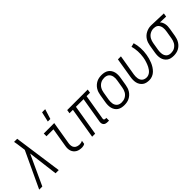

<svg xmlns="http://www.w3.org/2000/svg" viewBox="136 -1741 2739 2739"><g transform="rotate(-45 1505.5 -371.5)"><path d="M-12 0 244 -547 232 -636Q229 -661 225 -686Q221 -711 216 -735H279L382 0H318L261 -456L51 0Z M847 8Q822 8 798 3.5Q774 -1 754 -12.5Q734 -24 719 -42Q704 -60 696.5 -82.5Q689 -105 688.5 -130Q688 -155 693 -180L740 -465H600V-520H811L753 -171Q749 -146 752.5 -121.5Q756 -97 770.5 -79.5Q785 -62 808 -54.5Q831 -47 856 -47Q870 -47 885 -51Q900 -55 912 -63L903 -8Q891 0 876 4Q861 8 847 8ZM762 -600 797 -751H860L813 -600Z M1389 8H1360Q1342 8 1325.5 3.5Q1309 -1 1298 -13Q1287 -25 1283.5 -42Q1280 -59 1283 -77L1348 -465H1194L1117 0H1056L1133 -465H1064L1073 -520H1487L1478 -465H1409L1344 -77Q1343 -71 1344 -65Q1345 -59 1348.5 -55Q1352 -51 1357.5 -49Q1363 -47 1369 -47H1389Z M1701 8Q1673 8 1645.5 2Q1618 -4 1596 -19Q1574 -34 1559.5 -56.5Q1545 -79 1538.5 -105.5Q1532 -132 1532.5 -160.5Q1533 -189 1538 -218L1558 -338Q1562 -363 1570 -387.5Q1578 -412 1592.5 -435Q1607 -458 1627.5 -476.5Q1648 -495 1672 -507Q1696 -519 1721.5 -523.5Q1747 -528 1772 -528Q1800 -528 1827.5 -522Q1855 -516 1877 -501Q1899 -486 1914 -463.5Q1929 -441 1935.5 -414.5Q1942 -388 1941.5 -359.5Q1941 -331 1936 -302L1916 -182Q1912 -157 1904 -132.5Q1896 -108 1881.5 -85Q1867 -62 1846.5 -43.5Q1826 -25 1802 -13Q1778 -1 1752 3.5Q1726 8 1701 8ZM1701 -47Q1720 -47 1739 -51Q1758 -55 1775.5 -64.5Q1793 -74 1807.5 -88Q1822 -102 1831.5 -119Q1841 -136 1847 -154.5Q1853 -173 1856 -191L1876 -311Q1880 -331 1880.5 -350.5Q1881 -370 1877.5 -388.5Q1874 -407 1865.5 -423.5Q1857 -440 1842.5 -451.5Q1828 -463 1809.5 -468Q1791 -473 1772 -473Q1753 -473 1734.5 -469Q1716 -465 1698.5 -455.5Q1681 -446 1666.5 -432Q1652 -418 1642 -401Q1632 -384 1626 -365.5Q1620 -347 1617 -329L1597 -209Q1594 -189 1593.5 -169.5Q1593 -150 1596 -131.5Q1599 -113 1608 -96.5Q1617 -80 1631 -68.5Q1645 -57 1663.5 -52Q1682 -47 1701 -47Z M2205 8Q2177 8 2150 2Q2123 -4 2102 -19.5Q2081 -35 2066.5 -57.5Q2052 -80 2046 -106.5Q2040 -133 2040.5 -161Q2041 -189 2046 -218L2096 -520H2157L2105 -209Q2102 -189 2101.5 -170Q2101 -151 2104 -132.5Q2107 -114 2115 -97.5Q2123 -81 2136.5 -69.5Q2150 -58 2168 -52.5Q2186 -47 2205 -47Q2224 -47 2243 -54.5Q2262 -62 2277 -75Q2292 -88 2304 -104.5Q2316 -121 2325 -138.5Q2334 -156 2341 -174Q2348 -192 2354 -210.5Q2360 -229 2364.5 -247.5Q2369 -266 2372 -285Q2381 -343 2378 -400Q2375 -457 2360 -510L2418 -524Q2435 -466 2438.5 -403Q2442 -340 2431 -276Q2426 -245 2417.5 -214Q2409 -183 2396.5 -152.5Q2384 -122 2366 -93.5Q2348 -65 2324 -41.5Q2300 -18 2268.5 -5Q2237 8 2205 8Z M2698 8Q2669 8 2642 2Q2615 -4 2594 -19.5Q2573 -35 2558.5 -57.5Q2544 -80 2538 -106.5Q2532 -133 2532.5 -161Q2533 -189 2538 -218L2558 -338Q2562 -362 2570 -386Q2578 -410 2592 -432.5Q2606 -455 2625.5 -473Q2645 -491 2668.5 -503Q2692 -515 2716.5 -521.5Q2741 -528 2766 -528H2781L3023 -520L3014 -465L2893 -469Q2908 -454 2917 -434Q2926 -414 2930 -392.5Q2934 -371 2933 -348Q2932 -325 2928 -302L2908 -182Q2904 -158 2896 -133.5Q2888 -109 2874 -86Q2860 -63 2840.5 -44.5Q2821 -26 2797.5 -14Q2774 -2 2748 3Q2722 8 2698 8ZM2698 -47Q2716 -47 2735 -51Q2754 -55 2770.5 -65Q2787 -75 2801 -89Q2815 -103 2824.5 -120Q2834 -137 2839.5 -155Q2845 -173 2848 -191L2868 -311Q2871 -330 2872 -348Q2873 -366 2870.5 -383.5Q2868 -401 2861.5 -417Q2855 -433 2844 -445.5Q2833 -458 2817 -464.5Q2801 -471 2782 -472L2772 -473H2763Q2745 -473 2727 -467.5Q2709 -462 2692.5 -452.5Q2676 -443 2662.5 -428.5Q2649 -414 2640 -397.5Q2631 -381 2625.5 -363.5Q2620 -346 2617 -329L2597 -209Q2594 -189 2593.5 -170Q2593 -151 2596 -132.5Q2599 -114 2607 -97.5Q2615 -81 2628.5 -69Q2642 -57 2660 -52Q2678 -47 2698 -47Z"/></g></svg>

Font: Iosevka Light Oblique
Style: Regular
Weight: 300
Italic angle: -9°
Monospace: yes
Designer: Belleve Invis
Foundry: Belleve Invis
Version: Version 32.5.0; ttfautohint (v1.8.4)